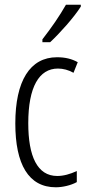

<svg xmlns="http://www.w3.org/2000/svg" viewBox="-20 -836 370 815"><path d="M323 -808V-816H260C232 -767 201 -722 160 -669V-657H193C233 -694 294 -762 323 -808ZM217 -41C245 -41 281 -49 306 -63V-110C278 -97 250 -89 223 -89C138 -89 100 -173 100 -313C100 -467 146 -545 226 -545C248 -545 271 -539 292 -527L310 -572C285 -586 257 -593 222 -593C107 -593 45 -492 45 -312C45 -139 101 -41 217 -41Z"/></svg>

Font: Noto Sans Tamil UI ExtraCondensed Light
Style: Regular
Weight: 300
Width: 2
Designer: Jelle Bosma - Monotype Design Team
Foundry: Monotype Imaging Inc.
Version: Version 2.004